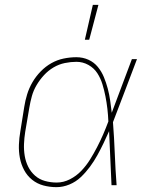

<svg xmlns="http://www.w3.org/2000/svg" viewBox="-20 -764 640 792"><path d="M213 8Q185 8 159 1Q133 -6 112.5 -22.5Q92 -39 79.5 -62.5Q67 -86 62 -112.5Q57 -139 58 -167Q59 -195 64 -223L80 -323Q84 -349 92 -375Q100 -401 114 -425Q128 -449 148 -469.5Q168 -490 192 -503.5Q216 -517 242.5 -522.5Q269 -528 295 -528Q322 -528 345 -517.5Q368 -507 383.5 -488Q399 -469 408.5 -446Q418 -423 424.5 -398.5Q431 -374 434.5 -349Q438 -324 441 -299Q462 -354 482.5 -409.5Q503 -465 524 -520H545Q520 -455 495.5 -389.5Q471 -324 446 -260Q451 -195 453.5 -130Q456 -65 461 0H440Q437 -56 435 -111.5Q433 -167 430 -223Q419 -198 407 -173Q395 -148 381.5 -123.5Q368 -99 351 -76Q334 -53 313.5 -33.5Q293 -14 266.5 -3Q240 8 213 8ZM214 -11Q242 -11 268.5 -24.5Q295 -38 315.5 -59.5Q336 -81 351.5 -106Q367 -131 380.5 -157Q394 -183 405.5 -209.5Q417 -236 427 -263Q426 -289 423 -315Q420 -341 415 -366.5Q410 -392 402.5 -416.5Q395 -441 381.5 -462Q368 -483 345 -496Q322 -509 295 -509Q272 -509 247.5 -504Q223 -499 201 -486Q179 -473 161.5 -454Q144 -435 131 -413Q118 -391 111.5 -367.5Q105 -344 101 -320L84 -220Q80 -195 79 -170Q78 -145 82 -121Q86 -97 96.5 -76Q107 -55 124.5 -39.5Q142 -24 165.5 -17.5Q189 -11 214 -11ZM330 -600 363 -744H386L348 -600Z"/></svg>

Font: Iosevka Thin Extended
Style: Italic
Weight: 100
Width: 7
Italic angle: -9°
Monospace: yes
Designer: Belleve Invis
Foundry: Belleve Invis
Version: Version 32.5.0; ttfautohint (v1.8.4)